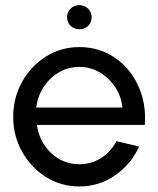

<svg xmlns="http://www.w3.org/2000/svg" viewBox="-20 -692 599 726"><path d="M280 13Q211 13 154.2 -22.5Q97.5 -58 63.8 -117.8Q30 -177.5 30 -250Q30 -323 63.8 -383Q97.5 -443 154.2 -478.5Q211 -514 280 -514Q355 -514 413.2 -474.5Q471.5 -435 502.5 -368Q533.5 -301 527.5 -219.5H119.5Q128.5 -156 172.8 -113.8Q217 -71.5 280 -71Q325 -71 361.5 -94Q398 -117 420.5 -158L506 -138Q476 -71.5 415.5 -29.2Q355 13 280 13ZM117 -285.5H443Q438.5 -327.5 415.8 -362.2Q393 -397 357.5 -418Q322 -439 280 -439Q237.5 -439 202.8 -418.5Q168 -398 145.2 -363.2Q122.5 -328.5 117 -285.5ZM280 -581.5Q260.5 -581.5 247 -594.2Q233.5 -607 233.5 -627Q233.5 -646.5 247 -659.5Q260.5 -672.5 280 -672.5Q299.5 -672.5 313 -659.5Q326.5 -646.5 326.5 -627Q326.5 -607 313.2 -594.2Q300 -581.5 280 -581.5Z"/></svg>

Font: Urbanist Medium
Style: Regular
Weight: 500
Designer: Corey Hu
Foundry: Corey Hu
Version: Version 1.321; ttfautohint (v1.8.4.7-5d5b)